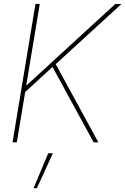

<svg xmlns="http://www.w3.org/2000/svg" viewBox="-20 -748 659 1009"><path d="M109.4 -261.7 104 -285.2Q138.7 -316.9 170.4 -345.9Q202.1 -375 233.9 -404.1Q265.6 -433.1 299.8 -464.8L586.4 -727.5H618.7L265.6 -404.3L258.8 -398.9ZM45.9 0 166.5 -727.5H189L146 -468.8L116.2 -289.1L113.8 -273.4L68.4 0ZM472.2 0 252 -403.3 270 -416 497.1 0ZM156.2 241.2 233.4 57.6H257.8L173.8 241.2Z"/></svg>

Font: Inter 28pt Thin
Style: Italic
Weight: 250
Italic angle: -9.3988°
Designer: Rasmus Andersson
Foundry: rsms
Version: Version 4.001;git-66647c0bb